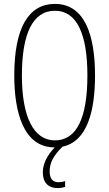

<svg xmlns="http://www.w3.org/2000/svg" viewBox="-20 -744 559 982"><path d="M234 132C234 88 254 51 300 6C428 -21 466 -180 466 -358C466 -569 411 -724 261 -724C126 -724 53 -602 53 -358C53 -170 100 10 260 10C222 49 199 93 199 138C199 190 227 218 275 218C290 218 304 215 313 212V182C306 185 292 188 279 188C249 188 234 169 234 132ZM92 -358C92 -569 146 -689 261 -689C372 -689 427 -572 427 -358C427 -141 372 -26 261 -26C152 -26 92 -146 92 -358Z"/></svg>

Font: Noto Sans ExtraCondensed ExtraLight
Style: Regular
Weight: 200
Width: 2
Designer: Monotype Design Team
Foundry: Monotype Imaging Inc.
Version: Version 2.013